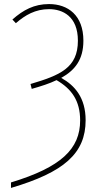

<svg xmlns="http://www.w3.org/2000/svg" viewBox="-20 -744 491 944"><path d="M34 153V180C295 103 401 10 401 -153C401 -263 348 -324 281 -361C349 -399 390 -451 390 -544C390 -669 314 -724 221 -724C148 -724 94 -695 41 -648L58 -630C104 -670 154 -699 221 -699C288 -699 363 -664 363 -544C363 -410 275 -374 130 -331L136 -307C182 -320 223 -333 258 -350C332 -307 374 -249 374 -152C374 -12 281 78 34 153Z"/></svg>

Font: Noto Sans Condensed Thin
Style: Regular
Weight: 100
Width: 3
Designer: Monotype Design Team
Foundry: Monotype Imaging Inc.
Version: Version 2.013